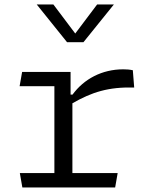

<svg xmlns="http://www.w3.org/2000/svg" viewBox="-20 -822 660 842"><path d="M289.5 -506.5H77L66 -444H218.5V-63H67L78 0H485L496 -63H297.5V-369C382.5 -418 456.5 -441.5 568.5 -438L562.5 -514C548.5 -517 535 -518 520.5 -518C427 -518 348 -475.5 298 -407H289.5ZM141 -802.5H214L310 -675L406 -802.5H479.5L346 -637H274Z"/></svg>

Font: Monaspace Argon Light
Style: Regular
Weight: 300
Designer: Riley Cran & the Lettermatic Team
Foundry: Lettermatic
Version: Version 1.000 (Monaspace Argon)